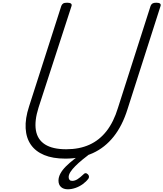

<svg xmlns="http://www.w3.org/2000/svg" viewBox="-20 -1150 1204 1415"><path d="M461 19Q369 19 305.5 -7.5Q242 -34 207.5 -83.5Q173 -133 169 -204.5Q165 -276 194 -365L432 -1107Q437 -1119 446 -1124.5Q455 -1130 475 -1130Q494 -1130 502.5 -1124Q511 -1118 507 -1105L264 -357Q233 -259 244.5 -190Q256 -121 312 -85.5Q368 -50 468 -50Q565 -50 639 -83.5Q713 -117 765.5 -184.5Q818 -252 849 -354L1090 -1107Q1095 -1119 1104 -1124.5Q1113 -1130 1132 -1130Q1171 -1130 1163 -1105L920 -346Q882 -224 817.5 -143Q753 -62 664 -21.5Q575 19 461 19ZM480 245Q448 245 429.5 228Q411 211 411 181Q411 155 425.5 128.5Q440 102 465.5 76.5Q491 51 525.5 24Q560 -3 599 -30L652 -29V-24Q619 1 589 25.5Q559 50 535.5 73.5Q512 97 499 117.5Q486 138 486 155Q486 168 492.5 175.5Q499 183 512 183Q532 183 551.5 170.5Q571 158 595 135Q600 128 609 126.5Q618 125 628 135Q634 141 635.5 149Q637 157 632 166Q615 189 590 207Q565 225 536 235Q507 245 480 245Z"/></svg>

Font: Playwrite CU Light
Style: Regular
Weight: 300
Designer: Veronika Burian, José Scaglione
Foundry: TypeTogether
Version: Version 1.002